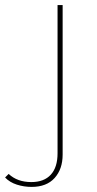

<svg xmlns="http://www.w3.org/2000/svg" viewBox="-106 -537 381 754"><path d="M18 197Q-12 197 -40 188Q-68 179 -86 160L-72 146Q-38 178 17 178Q67 178 93.5 149Q120 120 120 65V-517H140V70Q140 127 108.5 162Q77 197 18 197Z"/></svg>

Font: Montserrat Alternates Thin
Style: Regular
Weight: 100
Designer: Julieta Ulanovsky
Foundry: Julieta Ulanovsky
Version: Version 9.000